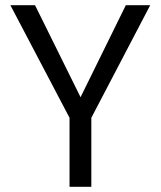

<svg xmlns="http://www.w3.org/2000/svg" viewBox="-20 -720 619 740"><path d="M248 0V-266L20 -700H115L305 -316H276L465 -700H559L332 -266V0Z"/></svg>

Font: DM Sans 20pt
Style: Regular
Weight: 400
Version: Version 4.004;gftools[0.9.30]